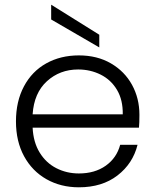

<svg xmlns="http://www.w3.org/2000/svg" viewBox="-20 -790 662 818"><path d="M572 -246H119Q122 -184 149 -140Q176 -96 220 -73.5Q264 -51 316 -51Q384 -51 430.5 -84Q477 -117 492 -173H566Q546 -93 480.5 -42.5Q415 8 316 8Q239 8 178 -26.5Q117 -61 82.5 -124.5Q48 -188 48 -273Q48 -358 82 -422Q116 -486 177 -520Q238 -554 316 -554Q394 -554 452.5 -520Q511 -486 542.5 -428.5Q574 -371 574 -301Q574 -265 572 -246ZM503 -303Q504 -364 478.5 -407Q453 -450 409 -472Q365 -494 313 -494Q235 -494 180 -444Q125 -394 119 -303ZM403 -642V-588L198 -707V-770Z"/></svg>

Font: Poppins-tnum Light
Style: Regular
Weight: 300
Designer: Ninad Kale (Devanagari), Jonny Pinhorn (Latin)
Foundry: Indian Type Foundry
Version: Version 4.004